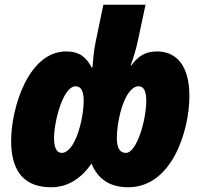

<svg xmlns="http://www.w3.org/2000/svg" viewBox="-20 -780 845 810"><path d="M196 10C269 10 326 -31 366 -90C395 -20 448 10 521 10C707 10 779 -231 779 -375C779 -505 723 -563 642 -563C589 -563 561 -540 534 -504H531C546 -543 555 -576 565 -624L594 -760H416L383 -601C376 -569 372 -519 370 -495H367C344 -538 316 -563 259 -563C99 -563 27 -323 27 -186C27 -49 89 10 196 10ZM240 -135C219 -135 208 -157 208 -197C208 -268 246 -416 299 -416C323 -416 333 -394 333 -355C333 -277 297 -135 240 -135ZM511 -135C484 -135 473 -158 473 -197C473 -276 507 -416 565 -416C587 -416 597 -395 597 -355C597 -273 557 -135 511 -135Z"/></svg>

Font: Noto Sans UI SemiCondensed Black
Style: Italic
Weight: 900
Width: 4
Italic angle: -372°
Designer: Monotype Design Team
Foundry: Monotype Imaging Inc.
Version: Version 1.901